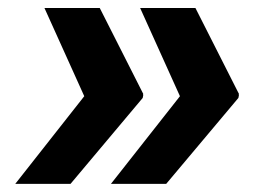

<svg xmlns="http://www.w3.org/2000/svg" viewBox="-20 -534 669 476"><path d="M255 -78.1 426.1 -295.5 327.4 -514.2H464.5L572.4 -301.1L571.7 -298.3H572.4L571 -291.2L392 -78.1ZM188.9 -295.5 90.2 -514.2H227.3L335.2 -301.1L334.5 -298.3H335.2L333.8 -291.2L154.8 -78.1H17.8Z"/></svg>

Font: Inter P
Style: Bold Italic
Weight: 700
Italic angle: 9.39999°
Designer: Rasmus Andersson
Foundry: rsms
Version: Version 3.018;git-588b23468